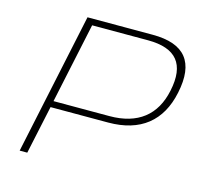

<svg xmlns="http://www.w3.org/2000/svg" viewBox="-99 -775 906 879"><g transform="rotate(15 354.0 -335.0)"><path d="M519 -670H210L68 0H104L153 -229H426C579 -229 671 -304 700 -444C732 -595 672 -670 519 -670ZM159 -259 240 -640H505C639 -640 692 -575 664 -444C639 -323 558 -259 424 -259Z"/></g></svg>

Font: LT Wave Text Thin Italic
Style: Regular
Weight: 100
Designer: Daniel Lyons
Version: Version 2.5 (Glyphs App)